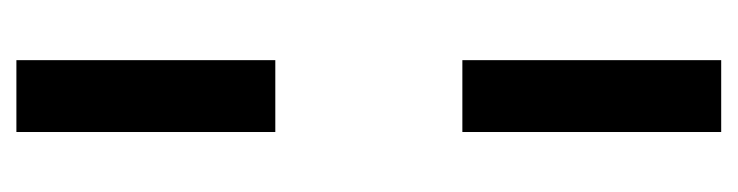

<svg xmlns="http://www.w3.org/2000/svg" viewBox="-351 -424 895 233"><g transform="rotate(90 96.5 -307.5)"><path d="M140.2 -421.1V-735.2H53V-421.1ZM140.2 120.1V-194.1H53V120.1Z"/></g></svg>

Font: Arad-VF Thin Dots1
Style: Regular
Weight: 100
Designer: Mohammad Darvishi
Version: Version 1.000;August 30, 2024;FontCreator 15.0.0.2992 64-bit